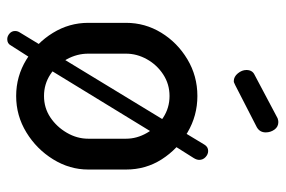

<svg xmlns="http://www.w3.org/2000/svg" viewBox="-146 -592 770 517"><g transform="rotate(90 238.5 -333.0)"><path d="M238 8Q185 8 140 -19.5Q95 -47 68 -91Q41 -135 41 -186V-288Q41 -339 67.5 -382.5Q94 -426 139 -453Q184 -480 238 -480Q291 -480 336 -453.5Q381 -427 408.5 -384Q436 -341 436 -288V-186Q436 -136 408.5 -91.5Q381 -47 336 -19.5Q291 8 238 8ZM238 -67Q270 -67 295.5 -84Q321 -101 337 -128.5Q353 -156 353 -186V-288Q353 -317 337.5 -344Q322 -371 296 -388Q270 -405 238 -405Q206 -405 180 -388Q154 -371 139 -344Q124 -317 124 -288V-186Q124 -156 139 -128.5Q154 -101 180 -84Q206 -67 238 -67ZM85 32Q77 32 70 26Q63 20 63 11Q63 4 67 -2L98 -53L340 -451L369 -499Q375 -509 386 -509Q395 -509 402.5 -502Q410 -495 410 -485Q410 -478 405 -470L376 -424L132 -25L102 22Q97 32 85 32ZM198 -578Q186 -578 177 -589Q168 -600 168 -612Q168 -628 181 -634L298 -696Q304 -698 308 -698Q321 -698 328.5 -687.5Q336 -677 336 -664Q336 -648 322 -640L209 -582Q206 -581 203.5 -579.5Q201 -578 198 -578Z"/></g></svg>

Font: Dosis ExtraLight Medium
Style: Regular
Weight: 500
Version: Version 3.001; ttfautohint (v1.8.2)